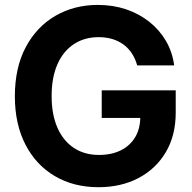

<svg xmlns="http://www.w3.org/2000/svg" viewBox="-20 -758 786 788"><path d="M384.3 10.3Q282.2 10.3 204.8 -35.4Q127.4 -81.1 84.2 -165Q41 -249 41 -362.8Q41 -480.5 85.7 -564.5Q130.4 -648.4 207.5 -693.1Q284.7 -737.8 381.3 -737.8Q443.4 -737.8 496.8 -720Q550.3 -702.1 592.3 -668.9Q634.3 -635.7 660.9 -590.3Q687.5 -544.9 694.8 -489.7H543Q535.6 -516.6 521.7 -538.1Q507.8 -559.6 487.5 -574.7Q467.3 -589.8 441.4 -597.7Q415.5 -605.5 384.8 -605.5Q326.7 -605.5 283.2 -576.9Q239.7 -548.3 215.8 -494.4Q191.9 -440.4 191.9 -363.8Q191.9 -287.6 215.8 -233.6Q239.7 -179.7 283.2 -150.9Q326.7 -122.1 386.2 -122.1Q438.5 -122.1 476.6 -141.4Q514.6 -160.6 535.2 -195.6Q555.7 -230.5 555.7 -277.8L588.4 -273.9H397.5V-387.2H701.2V-295.9Q701.2 -202.1 660.4 -133.3Q619.6 -64.5 548.1 -27.1Q476.6 10.3 384.3 10.3Z"/></svg>

Font: Inter 20pt
Style: Bold
Weight: 700
Version: Version 4.001;git-66647c0bb